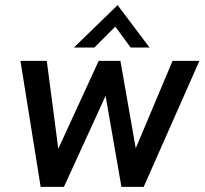

<svg xmlns="http://www.w3.org/2000/svg" viewBox="-20 -731 800 751"><path d="M139 0 60 -493H163L208 -149L366 -493H451L511 -151L655 -493H760L542 0H455L393 -356L230 0ZM269 -545 440 -711 565 -545H491L431 -627L349 -545Z"/></svg>

Font: Hanken Grotesk Medium
Style: Italic
Weight: 500
Italic angle: -8°
Designer: Alfredo Marco Pradil
Foundry: Hanken Design Co.
Version: Version 3.013